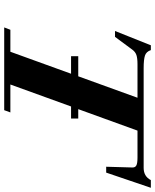

<svg xmlns="http://www.w3.org/2000/svg" viewBox="68 -805 737 913"><g transform="rotate(90 436.5 -348.5)"><path d="M110.4 0 121.6 -29.3H226.1L330.6 -317.9H247.1V-352.1H342.8L444.8 -633.8H285.6Q256.8 -633.8 241.7 -628.7Q226.6 -623.5 216.3 -609.4L155.3 -526.9H127.4L195.3 -697.3H218.3Q225.6 -675.3 244.6 -669.2Q263.7 -663.1 304.2 -663.1H778.3Q818.8 -663.1 836.4 -697.3H873L800.8 -484.9H772.9L776.4 -609.4Q776.9 -623 766.6 -628.4Q756.3 -633.8 729.5 -633.8H601.1L499 -352.1H543.5V-317.9H486.3L381.8 -29.3H514.6L503.9 0Z"/></g></svg>

Font: Elstob ExtraBold
Style: Italic
Weight: 800
Italic angle: -20°
Designer: Peter S. Baker
Version: Version 1.015